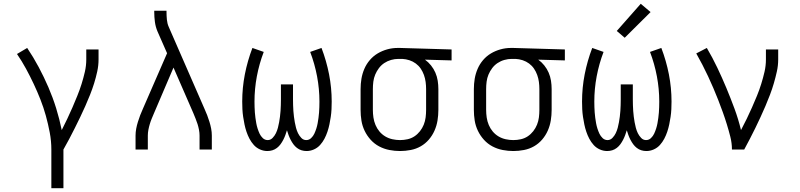

<svg xmlns="http://www.w3.org/2000/svg" viewBox="-20 -792 4240 1017"><path d="M252 205V0Q252 -45 243.5 -90Q235 -135 223 -178.5Q211 -222 194.5 -264Q178 -306 158.5 -347.5Q139 -389 117.5 -428.5Q96 -468 70 -506L124 -538Q157 -489 185 -436.5Q213 -384 236.5 -329.5Q260 -275 277.5 -218.5Q295 -162 307 -103Q322 -133 336.5 -163Q351 -193 364 -223.5Q377 -254 389.5 -284.5Q402 -315 412 -347Q422 -379 429.5 -411.5Q437 -444 437 -477V-530H502V-477Q502 -445 495 -413Q488 -381 478.5 -350.5Q469 -320 457 -290Q445 -260 432 -230.5Q419 -201 405 -172Q391 -143 376.5 -114Q362 -85 347 -56.5Q332 -28 316 0V205Z M698 0V-74Q698 -92 701.5 -110.5Q705 -129 710.5 -146.5Q716 -164 722.5 -181.5Q729 -199 737 -216L865 -510L814 -626Q804 -650 800.5 -676Q797 -702 797 -728V-735H862V-728Q862 -708 864 -687.5Q866 -667 874 -649L1063 -216Q1071 -199 1077.5 -181.5Q1084 -164 1089.5 -146.5Q1095 -129 1098.5 -110.5Q1102 -92 1102 -74V0H1037V-74Q1037 -89 1034 -104.5Q1031 -120 1026.5 -134.5Q1022 -149 1016 -163.5Q1010 -178 1004 -193L899 -434L796 -193Q790 -179 784 -164.5Q778 -150 773.5 -135Q769 -120 766 -104.5Q763 -89 763 -74V0Z M1396 8Q1376 8 1357 -0.5Q1338 -9 1324.5 -24Q1311 -39 1301.5 -57Q1292 -75 1285.5 -94.5Q1279 -114 1275 -133.5Q1271 -153 1268 -173Q1265 -193 1264 -213.5Q1263 -234 1263 -254Q1263 -327 1277 -398.5Q1291 -470 1317 -538L1377 -517Q1353 -454 1340.5 -387.5Q1328 -321 1328 -254Q1328 -239 1328.5 -224.5Q1329 -210 1330 -196Q1331 -182 1333 -167.5Q1335 -153 1337.5 -139Q1340 -125 1344.5 -111Q1349 -97 1355 -84Q1361 -71 1372 -60.5Q1383 -50 1398 -50Q1413 -50 1424 -61.5Q1435 -73 1441.5 -86.5Q1448 -100 1452 -115Q1456 -130 1458.5 -144.5Q1461 -159 1463 -174Q1465 -189 1466 -204.5Q1467 -220 1467.5 -235Q1468 -250 1468 -265V-345H1532V-265Q1532 -250 1532.5 -235Q1533 -220 1534 -204.5Q1535 -189 1537 -174Q1539 -159 1541.5 -144.5Q1544 -130 1548 -115Q1552 -100 1558.5 -86.5Q1565 -73 1576 -61.5Q1587 -50 1602 -50Q1617 -50 1628 -60.5Q1639 -71 1645 -84Q1651 -97 1655.5 -111Q1660 -125 1662.5 -139Q1665 -153 1667 -167.5Q1669 -182 1670 -196Q1671 -210 1671.5 -224.5Q1672 -239 1672 -254Q1672 -321 1659.5 -387.5Q1647 -454 1623 -517L1683 -538Q1709 -470 1723 -398.5Q1737 -327 1737 -254Q1737 -234 1736 -213.5Q1735 -193 1732 -173Q1729 -153 1725 -133.5Q1721 -114 1714.5 -94.5Q1708 -75 1698.5 -57Q1689 -39 1675.5 -24Q1662 -9 1643 -0.5Q1624 8 1604 8Q1590 8 1577 4Q1564 0 1553 -8.5Q1542 -17 1534 -28Q1526 -39 1519.5 -51.5Q1513 -64 1508.5 -76.5Q1504 -89 1500 -102Q1496 -89 1491.5 -76.5Q1487 -64 1480.5 -51.5Q1474 -39 1466 -28Q1458 -17 1447 -8.5Q1436 0 1423 4Q1410 8 1396 8Z M2099 8Q2071 8 2042.5 2.5Q2014 -3 1988.5 -16.5Q1963 -30 1943.5 -51.5Q1924 -73 1911.5 -99Q1899 -125 1894.5 -153Q1890 -181 1890 -210V-320Q1890 -348 1894.5 -375Q1899 -402 1910 -427.5Q1921 -453 1939 -474Q1957 -495 1980.5 -509Q2004 -523 2031 -530.5Q2058 -538 2085 -538Q2089 -538 2092.5 -538Q2096 -538 2100 -538L2372 -530V-472L2231 -476Q2249 -463 2263 -445.5Q2277 -428 2286 -407.5Q2295 -387 2298.5 -364.5Q2302 -342 2302 -320V-210Q2302 -182 2297.5 -154Q2293 -126 2281.5 -100Q2270 -74 2251.5 -52.5Q2233 -31 2208.5 -17Q2184 -3 2155.5 2.5Q2127 8 2099 8ZM2099 -50Q2119 -50 2139 -54.5Q2159 -59 2175.5 -70Q2192 -81 2204.5 -97Q2217 -113 2224.5 -131.5Q2232 -150 2234.5 -170Q2237 -190 2237 -210V-320Q2237 -339 2234.5 -358Q2232 -377 2225.5 -395Q2219 -413 2208.5 -428.5Q2198 -444 2182.5 -455.5Q2167 -467 2148.5 -473Q2130 -479 2111 -480H2100Q2098 -480 2095.5 -480Q2093 -480 2090 -480Q2071 -480 2051.5 -474.5Q2032 -469 2015.5 -458Q1999 -447 1987 -431Q1975 -415 1967.5 -397Q1960 -379 1957.5 -359.5Q1955 -340 1955 -320V-210Q1955 -190 1958 -169.5Q1961 -149 1969 -130Q1977 -111 1990 -95.5Q2003 -80 2020.5 -69.5Q2038 -59 2058.5 -54.5Q2079 -50 2099 -50Z M2699 8Q2671 8 2642.5 2.5Q2614 -3 2588.5 -16.5Q2563 -30 2543.5 -51.5Q2524 -73 2511.5 -99Q2499 -125 2494.5 -153Q2490 -181 2490 -210V-320Q2490 -348 2494.5 -375Q2499 -402 2510 -427.5Q2521 -453 2539 -474Q2557 -495 2580.5 -509Q2604 -523 2631 -530.5Q2658 -538 2685 -538Q2689 -538 2692.5 -538Q2696 -538 2700 -538L2972 -530V-472L2831 -476Q2849 -463 2863 -445.5Q2877 -428 2886 -407.5Q2895 -387 2898.5 -364.5Q2902 -342 2902 -320V-210Q2902 -182 2897.5 -154Q2893 -126 2881.5 -100Q2870 -74 2851.5 -52.5Q2833 -31 2808.5 -17Q2784 -3 2755.5 2.5Q2727 8 2699 8ZM2699 -50Q2719 -50 2739 -54.5Q2759 -59 2775.5 -70Q2792 -81 2804.5 -97Q2817 -113 2824.5 -131.5Q2832 -150 2834.5 -170Q2837 -190 2837 -210V-320Q2837 -339 2834.5 -358Q2832 -377 2825.5 -395Q2819 -413 2808.5 -428.5Q2798 -444 2782.5 -455.5Q2767 -467 2748.5 -473Q2730 -479 2711 -480H2700Q2698 -480 2695.5 -480Q2693 -480 2690 -480Q2671 -480 2651.5 -474.5Q2632 -469 2615.5 -458Q2599 -447 2587 -431Q2575 -415 2567.5 -397Q2560 -379 2557.5 -359.5Q2555 -340 2555 -320V-210Q2555 -190 2558 -169.5Q2561 -149 2569 -130Q2577 -111 2590 -95.5Q2603 -80 2620.5 -69.5Q2638 -59 2658.5 -54.5Q2679 -50 2699 -50Z M3196 8Q3176 8 3157 -0.5Q3138 -9 3124.5 -24Q3111 -39 3101.5 -57Q3092 -75 3085.5 -94.5Q3079 -114 3075 -133.5Q3071 -153 3068 -173Q3065 -193 3064 -213.5Q3063 -234 3063 -254Q3063 -327 3077 -398.5Q3091 -470 3117 -538L3177 -517Q3153 -454 3140.5 -387.5Q3128 -321 3128 -254Q3128 -239 3128.5 -224.5Q3129 -210 3130 -196Q3131 -182 3133 -167.5Q3135 -153 3137.5 -139Q3140 -125 3144.5 -111Q3149 -97 3155 -84Q3161 -71 3172 -60.5Q3183 -50 3198 -50Q3213 -50 3224 -61.5Q3235 -73 3241.5 -86.5Q3248 -100 3252 -115Q3256 -130 3258.5 -144.5Q3261 -159 3263 -174Q3265 -189 3266 -204.5Q3267 -220 3267.5 -235Q3268 -250 3268 -265V-345H3332V-265Q3332 -250 3332.5 -235Q3333 -220 3334 -204.5Q3335 -189 3337 -174Q3339 -159 3341.5 -144.5Q3344 -130 3348 -115Q3352 -100 3358.5 -86.5Q3365 -73 3376 -61.5Q3387 -50 3402 -50Q3417 -50 3428 -60.5Q3439 -71 3445 -84Q3451 -97 3455.5 -111Q3460 -125 3462.5 -139Q3465 -153 3467 -167.5Q3469 -182 3470 -196Q3471 -210 3471.5 -224.5Q3472 -239 3472 -254Q3472 -321 3459.5 -387.5Q3447 -454 3423 -517L3483 -538Q3509 -470 3523 -398.5Q3537 -327 3537 -254Q3537 -234 3536 -213.5Q3535 -193 3532 -173Q3529 -153 3525 -133.5Q3521 -114 3514.5 -94.5Q3508 -75 3498.5 -57Q3489 -39 3475.5 -24Q3462 -9 3443 -0.5Q3424 8 3404 8Q3390 8 3377 4Q3364 0 3353 -8.5Q3342 -17 3334 -28Q3326 -39 3319.5 -51.5Q3313 -64 3308.5 -76.5Q3304 -89 3300 -102Q3296 -89 3291.5 -76.5Q3287 -64 3280.5 -51.5Q3274 -39 3266 -28Q3258 -17 3247 -8.5Q3236 0 3223 4Q3210 8 3196 8ZM3289 -592 3247 -628 3374 -772 3426 -728Z M3857 0Q3857 -34 3848.5 -67.5Q3840 -101 3830 -133.5Q3820 -166 3808.5 -198Q3797 -230 3784.5 -262Q3772 -294 3758.5 -325.5Q3745 -357 3730.5 -388Q3716 -419 3700.5 -449Q3685 -479 3668 -509L3724 -538Q3754 -487 3779.5 -433.5Q3805 -380 3827.5 -326Q3850 -272 3870.5 -216.5Q3891 -161 3905 -103Q3921 -133 3935.5 -163Q3950 -193 3963.5 -223.5Q3977 -254 3989.5 -284.5Q4002 -315 4012 -347Q4022 -379 4029.5 -411.5Q4037 -444 4037 -477V-530H4102V-477Q4102 -445 4095 -413.5Q4088 -382 4079 -351Q4070 -320 4058.5 -290Q4047 -260 4034.5 -230.5Q4022 -201 4008.5 -172Q3995 -143 3981 -114Q3967 -85 3952 -56.5Q3937 -28 3922 0Z"/></svg>

Font: Iosevka Curly Slab LtEx
Style: Regular
Weight: 300
Width: 7
Monospace: yes
Designer: Belleve Invis
Foundry: Belleve Invis
Version: Version 11.1.0; ttfautohint (v1.8.3)